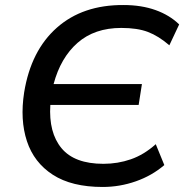

<svg xmlns="http://www.w3.org/2000/svg" viewBox="-20 -734 733 763"><path d="M388 9Q265 9 190 -39.5Q115 -88 87 -173Q59 -258 76 -367Q103 -533 206 -624Q309 -715 471 -714Q542 -714 598 -694Q654 -674 692 -637L653 -554Q610 -591 568 -607Q526 -623 462 -623Q356 -623 288.5 -564Q221 -505 193 -400H544L531 -317H180Q173 -207 224.5 -145Q276 -83 391 -83Q448 -83 500 -101Q552 -119 599 -161L633 -78Q584 -36 520 -13.5Q456 9 388 9Z"/></svg>

Font: Winston Medium
Style: Italic
Weight: 500
Italic angle: -9°
Designer: Original fonts by Vernon Adams / Changes by Cristiano Sobral
Foundry: Original fonts by Vernon Adams / Changes by Cristiano Sobral
Version: Version 2.503;July 17, 2020;FontCreator 13.0.0.2655 64-bit